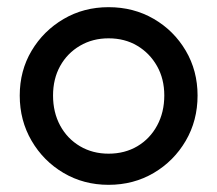

<svg xmlns="http://www.w3.org/2000/svg" viewBox="-20 -505 606 535"><path d="M282.5 10Q213.2 10 157.1 -23.1Q101 -56.2 68 -112.8Q35 -169.2 35 -238.8Q35 -308 68 -363.5Q101 -419 157.1 -452Q213.2 -485 282.5 -485Q352.2 -485 408.4 -452.4Q464.5 -419.8 497.5 -363.9Q530.5 -308 530.5 -238.8Q530.5 -169 497.5 -112.6Q464.5 -56.2 408.4 -23.1Q352.2 10 282.5 10ZM282.5 -76.8Q327.8 -76.8 362.9 -97.6Q398 -118.5 417.9 -155.4Q437.8 -192.2 437.8 -239Q437.8 -285.2 417.5 -321Q397.2 -356.8 362.5 -377.5Q327.8 -398.2 282.5 -398.2Q238 -398.2 202.8 -377.5Q167.5 -356.8 147.6 -321Q127.8 -285.2 127.8 -238.8Q127.8 -192 147.6 -155.2Q167.5 -118.5 202.8 -97.6Q238 -76.8 282.5 -76.8Z"/></svg>

Font: Outfit Thin
Style: Regular
Weight: 100
Designer: Rodrigo Fuenzalida
Foundry: fragTYPE
Version: Version 1.100;gftools[0.9.27]